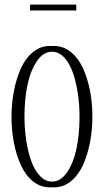

<svg xmlns="http://www.w3.org/2000/svg" viewBox="-20 -805 450 831"><path d="M310.1 -785.2V-759.8H109.9V-785.2ZM205.1 -581.1Q167 -581.1 139.2 -539.6Q111.3 -498 98.6 -436Q85.9 -374 85.9 -301.3Q85.9 -247.1 93.5 -197.3Q101.1 -147.5 115.5 -107.4Q129.9 -67.4 153.1 -43.2Q176.3 -19 205.1 -19Q243.2 -19 271 -60.3Q298.8 -101.6 311.5 -163.6Q324.2 -225.6 324.2 -298.3Q324.2 -352.5 316.7 -402.3Q309.1 -452.1 294.7 -492.4Q280.3 -532.7 257.1 -556.9Q233.9 -581.1 205.1 -581.1ZM195.3 -606H214.4Q254.4 -606 286.6 -579.8Q318.8 -553.7 338.9 -510.3Q358.9 -466.8 369.4 -413.1Q379.9 -359.4 379.9 -300.8Q379.9 -242.2 369.4 -188Q358.9 -133.8 338.9 -90.1Q318.8 -46.4 286.6 -20.3Q254.4 5.9 214.4 5.9H195.3Q155.3 5.9 123 -20Q90.8 -45.9 70.8 -89.4Q50.8 -132.8 40.3 -186.5Q29.8 -240.2 29.8 -298.8Q29.8 -357.4 40.3 -411.6Q50.8 -465.8 70.8 -509.8Q90.8 -553.7 123 -579.8Q155.3 -606 195.3 -606Z"/></svg>

Font: Reswysokr
Style: Regular
Weight: 500
Version: Version 0.984